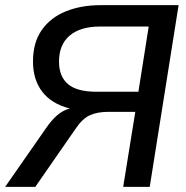

<svg xmlns="http://www.w3.org/2000/svg" viewBox="-24 -725 723 745"><path d="M-4 0 152 -224Q175 -258 197.5 -277.5Q220 -297 247 -304Q176 -322 140 -369Q104 -416 104 -486Q104 -560 138 -608.5Q172 -657 231.5 -681Q291 -705 366 -705H669L557 0H454L501 -291H396Q353 -291 324 -277.5Q295 -264 269 -225L113 0ZM350 -369H513L553 -622H363Q288 -622 246.5 -587Q205 -552 205 -486Q205 -428 240 -398.5Q275 -369 350 -369Z"/></svg>

Font: Nunito Sans SemiBold
Style: Italic
Weight: 600
Italic angle: -9°
Designer: Vernon Adams
Foundry: Vernon Adams
Version: Version 3.006; ttfautohint (v1.8.3)